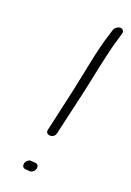

<svg xmlns="http://www.w3.org/2000/svg" viewBox="-120 -684 468 686"><g transform="rotate(20 114.0 -340.5)"><path d="M57 -64C55 -54 60 -46 70 -46L83 -45C93 -43 104 -52 106 -62C108 -72 103 -80 93 -80L80 -81C70 -83 59 -74 57 -64ZM131 -205 168 -366C185 -439 200 -529 222 -600L227 -617C229 -622 229 -626 227 -630C220 -644 198 -636 192 -621L187 -604C163 -532 149 -441 132 -366L96 -206C91 -184 126 -183 131 -205Z"/></g></svg>

Font: Stray Cat
Style: ExtObl
Weight: 400
Version: Version 1.0